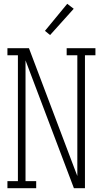

<svg xmlns="http://www.w3.org/2000/svg" viewBox="-20 -988 540 1008"><path d="M19 0V-37H74V-698H19V-735H132L368 -111L386 -64V-698H330V-735H481V-698H426V0H368L114 -671V-37H170V0ZM243 -804 216 -826 333 -968 367 -942Z"/></svg>

Font: Iosevka Slab Extralight
Style: Regular
Weight: 200
Monospace: yes
Designer: Belleve Invis
Foundry: Belleve Invis
Version: Version 11.1.1; ttfautohint (v1.8.3)